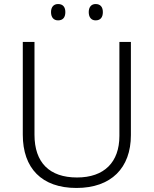

<svg xmlns="http://www.w3.org/2000/svg" viewBox="-20 -922 762 952"><path d="M233 -862C233 -836 246 -821 268 -821C292 -821 304 -836 304 -862C304 -887 292 -902 268 -902C246 -902 233 -887 233 -862ZM420 -862C420 -836 433 -821 454 -821C478 -821 490 -836 490 -862C490 -887 478 -902 454 -902C433 -902 420 -887 420 -862ZM629 -252V-714H572V-248C572 -118 497 -42 362 -42C225 -42 151 -116 151 -254V-714H93V-254C93 -88 187 10 359 10C531 10 629 -89 629 -252Z"/></svg>

Font: Noto Sans Gujarati Light
Style: Regular
Weight: 300
Designer: Jelle Bosma - Monotype Design Team, Universal Thirst
Foundry: Monotype Imaging Inc.
Version: Version 2.106